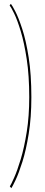

<svg xmlns="http://www.w3.org/2000/svg" viewBox="-20 -768 236 998"><path d="M39 210 31 201Q37 192.5 53.2 156.2Q69.5 120 87.8 59.5Q106 -1 119 -82.5Q132 -164 132 -263Q132 -374.5 119 -460Q106 -545.5 88 -605Q70 -664.5 53.5 -698.2Q37 -732 30 -740L36.5 -748Q42.5 -741.5 59.2 -709.5Q76 -677.5 95.5 -618Q115 -558.5 129 -470Q143 -381.5 143 -263Q143 -156.5 129.2 -72Q115.5 12.5 96.5 72.8Q77.5 133 61 167.8Q44.5 202.5 39 210Z"/></svg>

Font: Imbue 100pt Thin
Style: Regular
Weight: 100
Designer: Tyler Finck
Foundry: Etcetera Type Company
Version: Version 1.102; ttfautohint (v1.8.3)